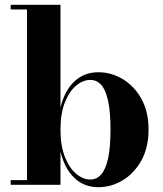

<svg xmlns="http://www.w3.org/2000/svg" viewBox="-20 -770 678 800"><path d="M390 10Q330 10 289.2 -29.5Q248.5 -69 232 -138.5V0H24.5V-19.5H92.5V-730.5H24.5V-750H232V-321.5Q248.5 -391 289.2 -430Q330 -469 390 -469Q443.5 -469 491.2 -440.5Q539 -412 569 -358.5Q599 -305 599 -230Q599 -155 569 -101.2Q539 -47.5 491.2 -18.8Q443.5 10 390 10ZM356 -22Q384 -22 402.8 -44.5Q421.5 -67 431 -113Q440.5 -159 440.5 -230Q440.5 -301 431 -347Q421.5 -393 402.8 -415Q384 -437 356 -437Q326 -437 297.5 -413.5Q269 -390 250.5 -343.8Q232 -297.5 232 -230Q232 -162.5 250.5 -116Q269 -69.5 297.5 -45.8Q326 -22 356 -22Z"/></svg>

Font: Bodoni Moda SC 11pt
Style: Bold
Weight: 700
Version: Version 2.005